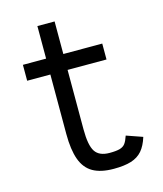

<svg xmlns="http://www.w3.org/2000/svg" viewBox="-120 -888 839 991"><g transform="rotate(-15 300.0 -393.0)"><path d="M365 14Q296 14 254 -10Q212 -34 193 -86.5Q174 -139 174 -223V-541H50V-626H174V-800H266V-626H474V-541H266V-223Q266 -138 288 -104.5Q310 -71 365 -71Q401 -71 420 -76.5Q439 -82 449 -95.5Q459 -109 468 -136L554 -106Q540 -61 517.5 -35Q495 -9 458.5 2.5Q422 14 365 14Z"/></g></svg>

Font: Victor Mono Thin SemiBold
Style: Regular
Weight: 600
Monospace: yes
Version: Version 1.561;gftools[0.9.30]